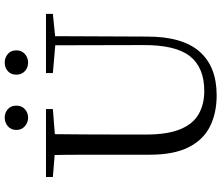

<svg xmlns="http://www.w3.org/2000/svg" viewBox="-84 -864 964 837"><g transform="rotate(-90 398.5 -446.0)"><path d="M303 -806Q283 -806 266.5 -820Q250 -834 250 -857Q250 -881 266.5 -894.5Q283 -908 303 -908Q325 -908 340.5 -894.5Q356 -881 356 -857Q356 -834 340.5 -820Q325 -806 303 -806ZM544 -806Q522 -806 506.5 -820Q491 -834 491 -857Q491 -881 506.5 -894.5Q522 -908 544 -908Q565 -908 581 -894.5Q597 -881 597 -857Q597 -834 581 -820Q565 -806 544 -806ZM401 16Q324 16 265.5 -13Q207 -42 174.5 -106.5Q142 -171 142 -276V-391Q142 -476 142 -560.5Q142 -645 140 -728H232Q231 -645 230.5 -561Q230 -477 230 -391V-291Q230 -199 253 -143Q276 -87 319 -62.5Q362 -38 420 -38Q522 -38 571.5 -100.5Q621 -163 620 -306L619 -728H659L657 -286Q657 -133 591.5 -58.5Q526 16 401 16ZM45 -698V-728H341V-698L201 -687H180ZM498 -698V-728H756V-698L647 -687H626Z"/></g></svg>

Font: Noto Serif KR ExtraLight
Style: Regular
Weight: 400
Version: Version 2.002-H1;hotconv 1.1.0;makeotfexe 2.6.0